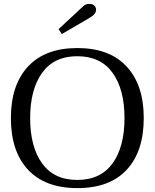

<svg xmlns="http://www.w3.org/2000/svg" viewBox="-20 -957 795 987"><path d="M281 -807 396 -914Q397 -915 409 -926Q421 -937 440 -937Q456 -937 465 -928Q474 -919 474 -907Q474 -884 440 -865L298 -782ZM36 -350Q36 -520 124 -615Q212 -710 378 -710Q543 -710 631 -615Q719 -520 719 -350Q719 -179 631.5 -84.5Q544 10 378 10Q212 10 124 -84.5Q36 -179 36 -350ZM620 -350Q620 -498 558.5 -583Q497 -668 377 -668Q258 -668 196.5 -582.5Q135 -497 135 -350Q135 -202 196.5 -117Q258 -32 377 -32Q497 -32 558.5 -117Q620 -202 620 -350Z"/></svg>

Font: TavirajRegular
Style: Regular
Weight: 400
Designer: Katatrad Team
Foundry: CadsonDemak
Version: Version 1.001